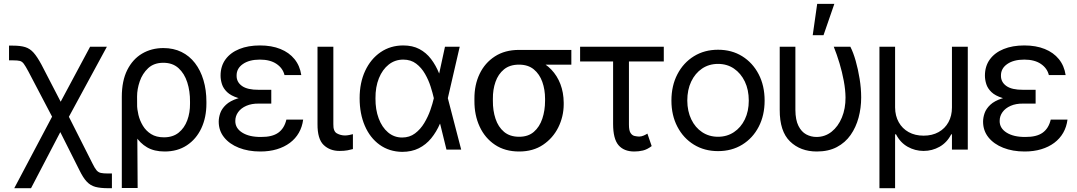

<svg xmlns="http://www.w3.org/2000/svg" viewBox="-20 -784 5642 1006"><path d="M54.7 202.1 278.3 -220.7H316.4L464.8 73.2Q476.6 97.2 485.8 108.2Q495.1 119.1 508.5 122.1Q522 125 545.9 125H566.4V202.1H545.9Q505.9 202.1 479.7 195.1Q453.6 188 434.6 167.7Q415.5 147.5 396.5 108.4L295.9 -91.8L142.6 202.1ZM265.6 -148.4 128.9 -409.2Q113.8 -437.5 104.7 -449.7Q95.7 -461.9 84 -464.8Q72.3 -467.8 47.9 -467.8H27.3V-544.9H47.9Q87.4 -544.9 112.3 -537.1Q137.2 -529.3 156.2 -507.8Q175.3 -486.3 197.3 -445.3L297.9 -251L452.1 -539.1H540L328.1 -148.4Z M618.2 201.2V-276.4Q618.2 -360.4 646.7 -417.2Q675.3 -474.1 724.6 -503.2Q773.9 -532.2 835.9 -532.2Q889.2 -532.2 930.9 -511.7Q972.7 -491.2 1001.7 -453.4Q1030.8 -415.5 1046.1 -364Q1061.5 -312.5 1061.5 -251V-241.2Q1061.5 -168.5 1034.9 -111.8Q1008.3 -55.2 959.2 -22.7Q910.2 9.8 842.8 9.8Q788.1 9.8 750.7 -12Q713.4 -33.7 688 -74Q662.6 -114.3 643.6 -168.9L698.2 -237.3Q698.2 -211.9 705.3 -182.1Q712.4 -152.3 728.5 -125.5Q744.6 -98.6 771.7 -81.5Q798.8 -64.5 838.9 -64.5Q885.7 -64.5 916 -88.9Q946.3 -113.3 961.2 -153.6Q976.1 -193.8 975.6 -241.2V-251Q976.1 -306.2 961.2 -352.5Q946.3 -398.9 915.3 -427Q884.3 -455.1 835.9 -455.1Q786.6 -455.1 756.3 -426.8Q726.1 -398.4 712.2 -357.7Q698.2 -316.9 698.2 -278.3L701.2 201.2Z M1328.1 -281.2H1401.4V-241.2H1335.9Q1298.3 -241.7 1270.5 -229.5Q1242.7 -217.3 1227.8 -196.5Q1212.9 -175.8 1212.9 -150.4Q1212.4 -112.3 1249.3 -89.1Q1286.1 -65.9 1347.7 -66.4Q1406.2 -65.9 1438 -88.6Q1469.7 -111.3 1480.5 -157.2H1568.4Q1563.5 -119.1 1545.9 -88.4Q1528.3 -57.6 1499 -35.6Q1469.7 -13.7 1430.7 -2Q1391.6 9.8 1343.8 9.8Q1280.8 9.8 1231.4 -9.8Q1182.1 -29.3 1154.1 -64.5Q1126 -99.6 1126 -146.5Q1126 -168 1134 -191.2Q1142.1 -214.4 1163.8 -234.9Q1185.5 -255.4 1225.3 -268.3Q1265.1 -281.2 1328.1 -281.2ZM1401.4 -258.8H1328.1Q1266.1 -258.8 1228 -270.5Q1189.9 -282.2 1169.9 -301.5Q1149.9 -320.8 1142.8 -343.5Q1135.7 -366.2 1135.7 -387.7Q1135.7 -437.5 1161.6 -472.9Q1187.5 -508.3 1233.9 -527.1Q1280.3 -545.9 1341.8 -545.9Q1403.3 -545.9 1449.2 -527.3Q1495.1 -508.8 1523.2 -474.1Q1551.3 -439.5 1558.6 -390.6H1470.7Q1461.9 -426.8 1428.7 -449.2Q1395.5 -471.7 1341.8 -471.7Q1286.1 -471.7 1252.7 -448.5Q1219.2 -425.3 1219.7 -387.7Q1219.2 -354 1248 -333.5Q1276.9 -313 1335.9 -313.5H1401.4Z M1643.6 -539.1H1726.6V-133.8Q1725.6 -95.7 1745.4 -85Q1765.1 -74.2 1788.1 -74.2Q1797.9 -74.2 1810.3 -76.7Q1822.8 -79.1 1829.1 -81.1V-2.9Q1817.4 0.5 1800.3 3.7Q1783.2 6.8 1758.8 6.8Q1708.5 6.8 1675.8 -24.4Q1643.1 -55.7 1643.6 -133.8Z M2086.9 11.7Q2019.5 10.7 1969.2 -25.4Q1918.9 -61.5 1891.6 -124.8Q1864.3 -188 1864.3 -269.5Q1864.3 -350.6 1893.3 -412.8Q1922.4 -475.1 1974.1 -510.5Q2025.9 -545.9 2092.8 -545.9Q2141.6 -545.9 2177.2 -527.1Q2212.9 -508.3 2238.3 -475.1Q2263.7 -441.9 2281.2 -398.4H2313.5L2326.2 -270.5L2396.5 0H2319.3L2252.9 -270.5Q2247.1 -296.4 2236.3 -330.3Q2225.6 -364.3 2207 -396.7Q2188.5 -429.2 2160.6 -450.4Q2132.8 -471.7 2092.8 -471.7Q2049.8 -471.7 2016.8 -445.8Q1983.9 -419.9 1965.3 -374Q1946.8 -328.1 1947.3 -268.6Q1946.8 -210 1964.1 -163.6Q1981.4 -117.2 2013.2 -90.3Q2044.9 -63.5 2086.9 -63.5Q2126 -63.5 2154.5 -85Q2183.1 -106.4 2202.9 -139.4Q2222.7 -172.4 2234.9 -207.3Q2247.1 -242.2 2252.9 -268.6L2311.5 -539.1H2388.7L2326.2 -268.6L2313.5 -135.7H2285.2Q2266.6 -92.8 2239.3 -59.3Q2211.9 -25.9 2174.3 -7.1Q2136.7 11.7 2086.9 11.7Z M2465.8 -255.9V-266.6Q2465.3 -338.9 2492.9 -396.7Q2520.5 -454.6 2573 -488.5Q2625.5 -522.5 2699.2 -522.5Q2713.9 -521 2726.6 -512Q2739.3 -502.9 2755.4 -491Q2771.5 -479 2795.9 -468.8Q2838.4 -451.2 2868.9 -419.2Q2899.4 -387.2 2916.3 -343.3Q2933.1 -299.3 2933.6 -246.1V-236.3Q2933.1 -172.9 2905.3 -116.7Q2877.4 -60.5 2825.4 -25.4Q2773.4 9.8 2700.2 9.8Q2626 9.8 2573.5 -25.4Q2521 -60.5 2493.2 -120.6Q2465.3 -180.7 2465.8 -255.9ZM2562.5 -266.6V-255.9Q2562 -205.1 2576.2 -162.1Q2590.3 -119.1 2620.8 -93.3Q2651.4 -67.4 2700.2 -67.4Q2747.6 -67.4 2777.3 -93.3Q2807.1 -119.1 2821.5 -162.1Q2835.9 -205.1 2835.9 -255.9V-266.6Q2835.9 -314.5 2821.5 -355Q2807.1 -395.5 2777.1 -420.4Q2747.1 -445.3 2699.2 -445.3Q2650.9 -445.3 2620.6 -420.4Q2590.3 -395.5 2576.2 -355Q2562 -314.5 2562.5 -266.6ZM2973.6 -522.5V-445.3H2699.2V-522.5Z M3458 -539.1V-461.9H3019.5V-539.1ZM3192.4 -539.1H3275.4V-130.9Q3275.4 -100.1 3283.9 -87.2Q3292.5 -74.2 3305.2 -71.5Q3317.9 -68.8 3329.1 -68.4Q3341.8 -68.8 3353.3 -74Q3364.7 -79.1 3372.1 -84L3394.5 -18.6Q3370.6 -0.5 3348.6 4.6Q3326.7 9.8 3303.7 9.8Q3249 9.8 3220.7 -23.4Q3192.4 -56.6 3192.4 -134.8Z M3742.2 7.8Q3670.9 7.8 3615.7 -26.1Q3560.5 -60.1 3529.3 -119.9Q3498 -179.7 3498 -256.8Q3498 -335 3529.3 -395Q3560.5 -455.1 3615.7 -489.3Q3670.9 -523.4 3742.2 -523.4Q3814 -523.4 3868.9 -489.3Q3923.8 -455.1 3955.1 -395Q3986.3 -335 3986.3 -256.8Q3986.3 -179.7 3955.3 -119.9Q3924.3 -60.1 3869.1 -26.1Q3814 7.8 3742.2 7.8ZM3742.2 -67.4Q3789.1 -67.4 3825.4 -91.6Q3861.8 -115.7 3882.6 -158.4Q3903.3 -201.2 3903.3 -256.8Q3903.3 -313.5 3882.6 -356.7Q3861.8 -399.9 3825.7 -424.6Q3789.6 -449.2 3742.2 -449.2Q3694.8 -449.2 3658.4 -424.6Q3622.1 -399.9 3601.6 -356.7Q3581.1 -313.5 3581.1 -256.8Q3581.5 -201.2 3602.1 -158.4Q3622.6 -115.7 3658.9 -91.6Q3695.3 -67.4 3742.2 -67.4Z M4065.4 -539.1H4147.5V-208Q4147.9 -155.3 4163.6 -124.3Q4179.2 -93.3 4204.3 -79.8Q4229.5 -66.4 4257.8 -66.4Q4302.7 -66.4 4337.2 -93.8Q4371.6 -121.1 4391.1 -168.2Q4410.6 -215.3 4410.2 -273.4Q4409.7 -314 4401.1 -360.1Q4392.6 -406.2 4378.7 -452.6Q4364.7 -499 4348.6 -539.1H4435.5Q4450.7 -509.8 4463.4 -465.3Q4476.1 -420.9 4484.1 -370.8Q4492.2 -320.8 4492.2 -273.4Q4492.2 -218.3 4478.5 -167.5Q4464.8 -116.7 4436.8 -76.7Q4408.7 -36.6 4364.7 -13.4Q4320.8 9.8 4259.8 9.8Q4173.8 9.8 4119.4 -43Q4064.9 -95.7 4065.4 -209ZM4238.3 -599.6 4261.7 -763.7H4351.6L4294.9 -599.6Z M4587.9 202.1V-539.1H4669.9V-220.7Q4670.4 -176.8 4689 -143.6Q4707.5 -110.4 4741 -91.8Q4774.4 -73.2 4819.3 -73.2Q4864.3 -73.2 4897.7 -91.8Q4931.2 -110.4 4949.5 -143.8Q4967.8 -177.2 4967.8 -220.7V-539.1H5050.8V0H4967.8V-80.1H4963.9Q4941.9 -37.1 4903.1 -15.1Q4864.3 6.8 4819.3 6.8Q4774.4 6.8 4735.6 -15.1Q4696.8 -37.1 4674.8 -80.1H4669.9V202.1Z M5333 -281.2H5406.2V-241.2H5340.8Q5303.2 -241.7 5275.4 -229.5Q5247.6 -217.3 5232.7 -196.5Q5217.8 -175.8 5217.8 -150.4Q5217.3 -112.3 5254.2 -89.1Q5291 -65.9 5352.5 -66.4Q5411.1 -65.9 5442.9 -88.6Q5474.6 -111.3 5485.4 -157.2H5573.2Q5568.4 -119.1 5550.8 -88.4Q5533.2 -57.6 5503.9 -35.6Q5474.6 -13.7 5435.5 -2Q5396.5 9.8 5348.6 9.8Q5285.6 9.8 5236.3 -9.8Q5187 -29.3 5158.9 -64.5Q5130.9 -99.6 5130.9 -146.5Q5130.9 -168 5138.9 -191.2Q5147 -214.4 5168.7 -234.9Q5190.4 -255.4 5230.2 -268.3Q5270 -281.2 5333 -281.2ZM5406.2 -258.8H5333Q5271 -258.8 5232.9 -270.5Q5194.8 -282.2 5174.8 -301.5Q5154.8 -320.8 5147.7 -343.5Q5140.6 -366.2 5140.6 -387.7Q5140.6 -437.5 5166.5 -472.9Q5192.4 -508.3 5238.8 -527.1Q5285.2 -545.9 5346.7 -545.9Q5408.2 -545.9 5454.1 -527.3Q5500 -508.8 5528.1 -474.1Q5556.2 -439.5 5563.5 -390.6H5475.6Q5466.8 -426.8 5433.6 -449.2Q5400.4 -471.7 5346.7 -471.7Q5291 -471.7 5257.6 -448.5Q5224.1 -425.3 5224.6 -387.7Q5224.1 -354 5252.9 -333.5Q5281.7 -313 5340.8 -313.5H5406.2Z"/></svg>

Font: Inter Display V
Style: Regular
Weight: 400
Designer: Rasmus Andersson
Foundry: rsms
Version: Version 3.015;git-src